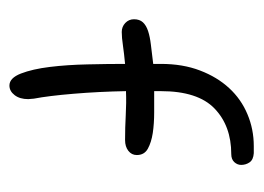

<svg xmlns="http://www.w3.org/2000/svg" viewBox="-94 -448 548 399"><g transform="rotate(90 179.5 -249.0)"><path d="M298.8 -502.9Q312.5 -502 317.9 -494.1Q323.2 -486.3 323.2 -476.6Q323.2 -468.8 317.4 -462.4Q311.5 -456.1 300.8 -456.1Q242.2 -456.1 206.1 -421.4Q169.9 -386.7 169.9 -309.6V-295.9Q190.4 -295.9 213.9 -295.9Q237.3 -295.9 256.8 -293Q276.4 -290 289.6 -282.7Q302.7 -275.4 302.7 -259.8Q302.7 -249 293.9 -242.2Q285.2 -235.4 271.5 -235.4Q246.1 -235.4 220.2 -236.8Q194.3 -238.3 169.9 -237.3Q170.9 -181.6 175.3 -128.9Q179.7 -76.2 185.5 -45.9Q185.5 -43 186 -40Q186.5 -37.1 186.5 -34.2Q186.5 -16.6 178.2 -5.9Q169.9 4.9 158.2 4.9Q142.6 4.9 133.3 -19Q124 -43 119.6 -79.1Q115.2 -115.2 114.3 -157.2Q113.3 -199.2 113.3 -235.4Q91.8 -233.4 75.2 -231Q58.6 -228.5 46.9 -228.5Q36.1 -228.5 28.3 -235.8Q20.5 -243.2 20.5 -253.9Q20.5 -265.6 26.9 -272.5Q33.2 -279.3 44.9 -283.2Q56.6 -287.1 73.7 -289.1Q90.8 -291 113.3 -293.9V-309.6Q113.3 -355.5 127 -391.1Q140.6 -426.8 163.6 -451.7Q186.5 -476.6 217.8 -489.7Q249 -502.9 284.2 -502.9Z"/></g></svg>

Font: Hi Melody
Style: Regular
Weight: 400
Designer: YoonDesign Inc.
Foundry: YoonDesign Inc.
Version: Version 3.00